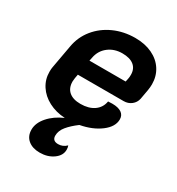

<svg xmlns="http://www.w3.org/2000/svg" viewBox="-174 -620 879 951"><g transform="rotate(30 265.5 -144.5)"><path d="M508 -351Q508 -335 505 -317L495 -261Q490 -238 471.5 -223.5Q453 -209 428 -209H166L162 -187Q160 -173 160 -167Q160 -130 183 -110Q206 -90 249 -90Q296 -90 326 -111Q356 -132 362 -169Q371 -170 386 -170Q420 -170 438.5 -157.5Q457 -145 457 -121Q457 -79 411.5 -44.5Q366 -10 297 3Q262 29 241 54.5Q220 80 220 108Q220 138 253 138Q280 138 300 118Q304 128 304 141Q304 174 272 197Q240 220 195 220Q153 220 128 199Q103 178 103 141Q103 103 134.5 67Q166 31 217 9Q165 6 124 -15.5Q83 -37 60 -72.5Q37 -108 37 -151Q37 -169 39 -178L63 -311Q73 -369 109.5 -414Q146 -459 201.5 -484Q257 -509 323 -509Q378 -509 420 -489Q462 -469 485 -433Q508 -397 508 -351ZM394 -340Q394 -374 371 -392.5Q348 -411 305 -411Q259 -411 226 -385.5Q193 -360 185 -317L181 -298H388L392 -317Q394 -325 394 -340Z"/></g></svg>

Font: K2D
Style: Bold Italic
Weight: 700
Italic angle: -10°
Designer: Katatrad Aksorn Co.,Ltd.
Foundry: Cadson Demak Co.,Ltd.
Version: Version 1.000; ttfautohint (v1.6)